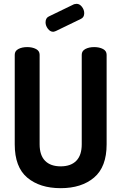

<svg xmlns="http://www.w3.org/2000/svg" viewBox="-20 -977 634 1003"><path d="M258 -811Q242 -811 230 -827Q218 -843 218 -860Q218 -883 235 -891L367 -955Q377 -957 380 -957Q396 -957 408 -941.5Q420 -926 420 -908Q420 -886 402 -878L272 -815Q262 -811 258 -811ZM472 -731Q499 -731 518 -721Q537 -711 537 -691V-223Q537 -105 471.5 -49.5Q406 6 297 6Q188 6 122.5 -49Q57 -104 57 -223V-691Q57 -711 76 -721Q95 -731 122 -731Q149 -731 168 -721Q187 -711 187 -691V-223Q187 -166 215.5 -137Q244 -108 297 -108Q350 -108 378.5 -137Q407 -166 407 -223V-691Q407 -711 426 -721Q445 -731 472 -731Z"/></svg>

Font: Dosis
Style: Regular
Weight: 400
Designer: Edgar Tolentino, Pablo Impallari, Igino Marini
Foundry: Edgar Tolentino, Pablo Impallari, Igino Marini
Version: Version 1.007;Glyphs 3.1.1 (3134)